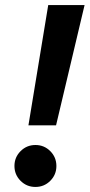

<svg xmlns="http://www.w3.org/2000/svg" viewBox="-20 -740 358 768"><path d="M93.7 -238.6 172.9 -719.7H318.3L204.2 -238.6ZM121.7 7.8Q86.8 7.8 62.3 -16.7Q37.8 -41.3 37.8 -76.1Q37.8 -111 62.4 -135.5Q86.9 -160 121.8 -160Q156.7 -160 181.1 -135.5Q205.6 -110.9 205.6 -76Q205.6 -41.2 181.1 -16.7Q156.6 7.8 121.7 7.8Z"/></svg>

Font: Reddit Sans
Style: Italic
Weight: 400
Italic angle: -11.25°
Designer: Stephen Hutchings
Version: Version 1.013